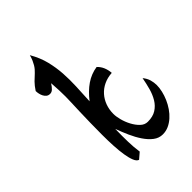

<svg xmlns="http://www.w3.org/2000/svg" viewBox="-193 -728 820 820"><g transform="rotate(-45 217.0 -318.0)"><path d="M303.2 0Q280.3 0 261.5 -14.4Q242.7 -28.8 227.1 -52Q211.4 -75.2 198.7 -103.8Q186 -132.3 175.8 -160.6Q175.3 -137.7 175.3 -118.9Q175.3 -100.1 175.8 -83Q176.3 -65.9 177.5 -50Q178.7 -34.2 181.2 -18.1L154.3 4.9Q143.6 1.5 136.7 -15.1Q129.9 -31.7 125.7 -57.4Q121.6 -83 119.9 -115.5Q118.2 -147.9 118.2 -182.6Q118.2 -217.8 118.9 -253.2Q119.6 -288.6 120.6 -319.1Q121.6 -349.6 122.6 -373Q123.5 -396.5 123.5 -408.2Q123.5 -426.8 122.8 -446.3Q122.1 -465.8 120.1 -492.2Q110.4 -477.1 102.5 -470Q94.7 -462.9 85 -462.9Q75.2 -462.9 68.6 -468Q62 -473.1 57.9 -481Q53.7 -488.8 51.8 -497.8Q49.8 -506.8 49.8 -515.1Q56.6 -525.4 62.7 -533.2Q68.8 -541 75.2 -547.4Q82 -554.2 88.4 -559.8Q94.7 -565.4 101.1 -571.8Q106.9 -577.1 112.3 -583.5Q117.7 -589.8 122.6 -597.9Q127.4 -606 132.1 -616.5Q136.7 -627 140.6 -641.1Q163.6 -601.1 173.1 -562.5Q182.6 -523.9 185.1 -485.4Q187.5 -447.3 185.8 -407.7Q184.1 -368.2 181.6 -321.3Q208.5 -356.4 239.3 -377.4Q270 -398.4 306.6 -403.8Q319.8 -391.1 326.4 -375.2Q333 -359.4 334.5 -340.3Q306.6 -338.4 284.7 -327.9Q262.7 -317.4 247.3 -300Q231.9 -282.7 223.6 -260Q215.3 -237.3 215.3 -210.9Q215.3 -195.8 220.9 -174.1Q226.6 -152.3 237.3 -132.1Q248 -111.8 262.7 -97.7Q277.3 -83.5 295.9 -83.5Q326.7 -83.5 346.7 -96.2Q366.7 -108.9 379.4 -129.9Q392.1 -150.9 399.4 -177.5Q406.7 -204.1 411.6 -231.4Q424.3 -215.8 429 -199.5Q433.6 -183.1 433.6 -167.5Q433.6 -150.9 429.2 -131.8Q424.8 -112.8 416.7 -94.2Q408.7 -75.7 397 -58.6Q385.3 -41.5 370.8 -28.6Q356.4 -15.6 339.4 -7.8Q322.3 0 303.2 0Z"/></g></svg>

Font: RIT Kutty
Style: Bold
Weight: 700
Designer: Artist Kutty Kodungallur
Foundry: Rachana Institute of Technology
Version: 1.3.2